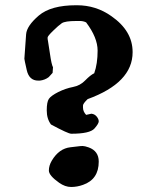

<svg xmlns="http://www.w3.org/2000/svg" viewBox="-20 -707 603 750"><path d="M349.1 -205.1Q331.1 -184.6 258.3 -184.6Q246.1 -184.6 179.2 -220.7Q162.6 -242.7 162.6 -275.9Q162.6 -308.6 170.9 -320.8Q179.2 -333 208 -347.7Q236.8 -361.8 265.1 -367.2Q293.5 -372.6 313 -393.1Q333 -413.6 348.1 -420.9Q361.3 -458 361.3 -509.3Q361.3 -560.1 316.4 -619.6Q305.2 -625 292.5 -625H277.8Q233.9 -625 221.2 -616.2Q208.5 -607.4 187 -586.4Q166 -565.9 166 -560.5Q165.5 -555.2 167.5 -546.4Q169.4 -537.6 175.3 -496.1Q181.2 -454.6 187 -444.3L185.5 -422.4L170.4 -405.8Q155.8 -394.5 135.7 -392.1H129.4Q93.8 -392.1 84.5 -433.1Q75.2 -474.1 75.2 -477.5L82 -573.2Q84.5 -606 131.8 -646.5Q179.2 -686.5 277.3 -686.5H280.8Q355 -686.5 415 -644Q498 -586.4 498 -503.9V-502.9Q498 -383.8 322.3 -319.8Q304.2 -302.2 304.2 -294.9V-286.6Q304.2 -271.5 316.4 -258.3L336.4 -262.7H337.9Q350.1 -261.2 357.9 -251.5Q365.7 -241.7 365.7 -232.9Q365.7 -224.1 349.1 -205.1ZM326.2 -131.3Q365.7 -117.2 365.7 -75.7Q365.7 -6.3 304.2 15.1Q281.2 23.4 257.8 23.4Q234.4 23.4 210.9 6.8Q170.9 -21.5 170.9 -40.8Q170.9 -60.1 182.1 -79.1Q210.4 -127 255.4 -131.8Q272.9 -133.8 280.8 -134.8Q294.4 -136.7 302.7 -136.7Q311 -136.7 326.2 -131.3Z"/></svg>

Font: Drukaatie burti
Style: Heavy
Weight: 800
Version: Version 0.14